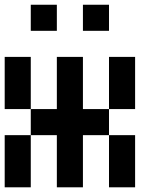

<svg xmlns="http://www.w3.org/2000/svg" viewBox="-20 -798 707 818"><path d="M333.3 -333.3H444.4V-222.2H333.3V0H222.2V-222.2H111.1V-333.3H222.2V-555.6H333.3ZM555.6 0H444.4V-222.2H555.6ZM555.6 -333.3H444.4V-555.6H555.6ZM111.1 0H0V-222.2H111.1ZM111.1 -333.3H0V-555.6H111.1ZM222.2 -666.7H111.1V-777.8H222.2ZM444.4 -666.7H333.3V-777.8H444.4Z"/></svg>

Font: Pixeloid Mono
Style: Regular
Weight: 400
Monospace: yes
Designer: GGBotNet
Foundry: GGBotNet
Version: 0.5